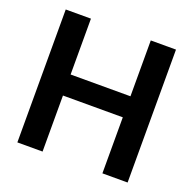

<svg xmlns="http://www.w3.org/2000/svg" viewBox="-129 -861 1001 995"><g transform="rotate(20 372.0 -363.5)"><path d="M207 -730V-422H537V-730H676V3H537V-306H207V3H68V-730Z"/></g></svg>

Font: Sinter Bold
Style: Regular
Weight: 700
Foundry: Adobe & rsms
Version: Version 1.000